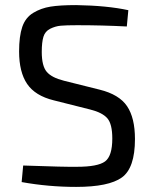

<svg xmlns="http://www.w3.org/2000/svg" viewBox="-20 -722 601 754"><path d="M334 -292 191 -328Q118 -346 86.5 -392.5Q55 -439 55 -520Q55 -580 67.5 -616.5Q80 -653 110.5 -671.5Q141 -690 178.5 -696Q216 -702 279 -702Q401 -700 484 -682L478 -618Q381 -623 283 -623Q239 -623 218 -621Q197 -619 177 -609Q157 -599 150.5 -577.5Q144 -556 144 -518Q144 -463 163.5 -440Q183 -417 231 -405L371 -370Q448 -351 479 -305Q510 -259 510 -176Q510 -62 458.5 -25Q407 12 279 12Q170 12 65 -7L71 -72Q239 -66 282 -67Q364 -67 392.5 -88Q421 -109 421 -178Q421 -235 401.5 -257.5Q382 -280 334 -292Z"/></svg>

Font: Exo 2.0
Style: Regular
Weight: 400
Designer: Natanael Gama
Version: Version 1.001;PS 001.001;hotconv 1.0.70;makeotf.lib2.5.58329